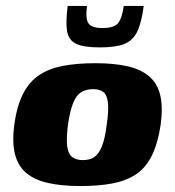

<svg xmlns="http://www.w3.org/2000/svg" viewBox="-20 -617 587 644"><path d="M250 7Q188 7 142.5 -3Q97 -13 69 -36Q41 -59 30.5 -99Q20 -139 28 -199Q37 -264 58.5 -304.5Q80 -345 113.5 -366.5Q147 -388 193.5 -396.5Q240 -405 300 -405Q362 -405 406.5 -395Q451 -385 479 -362Q507 -339 517 -299.5Q527 -260 519 -199Q509 -134 488.5 -93.5Q468 -53 435 -31.5Q402 -10 356 -1.5Q310 7 250 7ZM258 -80Q281 -80 296 -90Q311 -100 321.5 -125.5Q332 -151 338 -199Q345 -247 342 -273Q339 -299 326.5 -308.5Q314 -318 292 -318Q270 -318 253.5 -308.5Q237 -299 226 -273Q215 -247 208 -199Q202 -151 205.5 -125.5Q209 -100 222.5 -90Q236 -80 258 -80ZM315 -458Q261 -458 235.5 -470Q210 -482 205 -512.5Q200 -543 207 -597H272Q266 -555 276.5 -539Q287 -523 324 -523Q364 -523 377 -540.5Q390 -558 395 -597H462Q455 -542 440.5 -511.5Q426 -481 397 -469.5Q368 -458 315 -458Z"/></svg>

Font: Genos ExtraBold
Style: Italic
Weight: 800
Italic angle: -8°
Version: Version 1.010